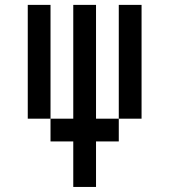

<svg xmlns="http://www.w3.org/2000/svg" viewBox="-20 -565 676 767"><path d="M272.7 -545.5V-90.9H181.8V0H272.7V181.8H363.6V0H454.5V-90.9H363.6V-545.5ZM181.8 -90.9V-545.5H90.9V-90.9ZM454.5 -545.5V-90.9H545.5V-545.5Z"/></svg>

Font: Departure Mono
Style: Regular
Weight: 400
Monospace: yes
Designer: Helena Zhang
Version: Version 1.500;Glyphs 3.3.1 (3343)